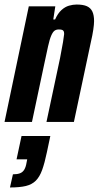

<svg xmlns="http://www.w3.org/2000/svg" viewBox="-35 -538 435 847"><path d="M-15 0 92 -510H209L200 -452H208Q220 -479 236 -493.5Q252 -508 269.5 -513Q287 -518 303 -518Q332 -518 348.5 -510.5Q365 -503 372.5 -487Q380 -471 380 -445Q380 -431 376.5 -407Q373 -383 366 -353L291 0H170L230 -282Q239 -328 243 -352.5Q247 -377 248 -388Q248 -397 245.5 -401Q243 -405 238 -406.5Q233 -408 224 -408Q213 -408 205.5 -402.5Q198 -397 191 -381Q184 -365 177 -333.5Q170 -302 159 -250L106 0ZM9 289 22 231Q41 231 53 226.5Q65 222 72 210.5Q79 199 82 180L85 165H38L60 62H187L172 133Q162 181 151 211.5Q140 242 123 259Q106 276 79 282.5Q52 289 9 289Z"/></svg>

Font: Saira ExtraCondensed ExtraBold
Style: Italic
Weight: 800
Width: 2
Italic angle: -12°
Designer: Hector Gatti with collaboration of the Omnibus-Type team
Foundry: Omnibus-Type
Version: Version 1.101